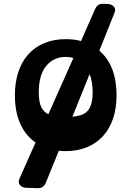

<svg xmlns="http://www.w3.org/2000/svg" viewBox="-20 -771 688 1005"><path d="M324 20Q314 20 305.5 19.5Q297 19 288 18L220 185Q207 215 178 214L116 212Q96 211 84.5 197.5Q73 184 82 164L166 -25Q112 -63 85 -125.5Q58 -188 58 -273Q58 -340 76 -394.5Q94 -449 128.5 -487Q163 -525 212 -545.5Q261 -566 324 -566Q370 -566 404 -556L478 -724Q484 -737 494 -744.5Q504 -752 521 -751L545 -750Q563 -749 575.5 -737Q588 -725 579 -703L500 -506Q590 -428 590 -273Q590 -205 572 -151Q554 -97 519.5 -59Q485 -21 435.5 -0.5Q386 20 324 20ZM359 -160Q384 -162 404 -168.5Q424 -175 437.5 -189.5Q451 -204 458 -228Q465 -252 465 -288Q465 -345 449 -383ZM324 -473Q261 -473 222 -426Q183 -379 183 -288Q183 -235 196.5 -209.5Q210 -184 233 -173L364 -467Q346 -473 324 -473Z"/></svg>

Font: OpenDyslexic3
Style: Bold
Weight: 700
Designer: Abelardo Gonzalez
Version: Version 1.000;PS 001.001;hotconv 1.0.56